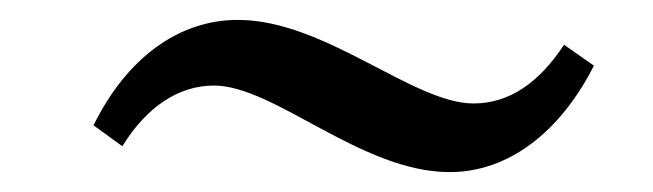

<svg xmlns="http://www.w3.org/2000/svg" viewBox="-20 -394 656 193"><path d="M577 -328 547 -349C522 -311 492 -290 456 -290C395 -290 307 -374 219 -374C159 -374 107 -335 74 -268L103 -247C127 -286 159 -308 195 -308C256 -308 343 -221 432 -221C491 -221 543 -261 577 -328Z"/></svg>

Font: TPK Tissa Web
Style: Italic
Weight: 400
Italic angle: -7°
Designer: Jacques Le Bailly, Suppakit Chalermlarp | Katatrad Co.,Ltd.
Foundry: Jacques Le Bailly, Cadson Demak Co.,Ltd.
Version: Version 5.000;Glyphs 3.1.2 (3151)